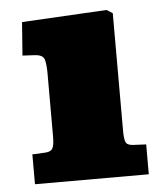

<svg xmlns="http://www.w3.org/2000/svg" viewBox="-44 -576 523 615"><g transform="rotate(-5 217.5 -268.0)"><path d="M44 0V-96L86 -98Q104 -99 109.5 -109.5Q115 -120 115 -147V-350Q115 -378 110.5 -394.5Q106 -411 77 -412L40 -414L48 -521L321 -536L340 -524V-146Q340 -120 344.5 -109.5Q349 -99 368 -98L410 -96V0Z"/></g></svg>

Font: Literata Variable Black
Style: Regular
Weight: 900
Designer: Latin by Veronika Burian and Jose Scaglione. Greek by Irene Vlachou. Cyrillic by Vera Evstafieva.
Foundry: TypeTogether
Version: Version 3.021